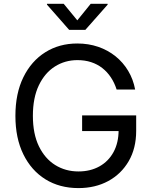

<svg xmlns="http://www.w3.org/2000/svg" viewBox="-20 -962 786 992"><path d="M385.3 9.8Q288.1 9.8 214.8 -35.6Q141.6 -81.1 100.6 -164.8Q59.6 -248.5 59.6 -363.3Q59.6 -479 100.6 -562.7Q141.6 -646.5 213.9 -691.9Q286.1 -737.3 379.4 -737.3Q437 -737.3 487.1 -720.2Q537.1 -703.1 576.7 -671.4Q616.2 -639.6 642.3 -595.9Q668.5 -552.2 678.2 -499.5H582.5Q571.3 -534.7 552.7 -562.5Q534.2 -590.3 508.5 -610.4Q482.9 -630.4 450.7 -640.9Q418.5 -651.4 379.9 -651.4Q315.9 -651.4 263.7 -618.4Q211.4 -585.4 180.7 -521.2Q149.9 -457 149.9 -363.3Q149.9 -270.5 180.9 -206.5Q211.9 -142.6 265.1 -109.4Q318.4 -76.2 385.3 -76.2Q446.8 -76.2 493.7 -102.3Q540.5 -128.4 566.7 -176.5Q592.8 -224.6 592.8 -290L620.6 -284.7H404.3V-365.7H683.6V-286.1Q683.6 -195.8 645 -129.4Q606.4 -63 539.3 -26.6Q472.2 9.8 385.3 9.8ZM309.1 -942.4 379.4 -856.9 448.7 -942.4H536.1V-938L420.9 -807.6H337.4L222.7 -938V-942.4Z"/></svg>

Font: Inter Variable
Style: Regular
Weight: 400
Designer: Rasmus Andersson
Foundry: rsms
Version: Version 4.001;git-9221beed3